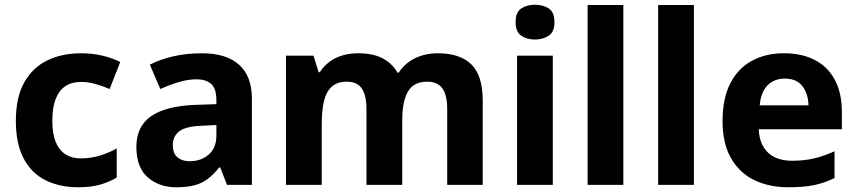

<svg xmlns="http://www.w3.org/2000/svg" viewBox="-20 -781 3622 811"><path d="M311 10Q232 10 172.5 -19.5Q113 -49 80 -111.5Q47 -174 47 -270Q47 -371 83 -434Q119 -497 181 -526.5Q243 -556 322 -556Q370 -556 412.5 -546Q455 -536 488 -519L443 -405Q413 -418 382.5 -426.5Q352 -435 322 -435Q283 -435 256 -417Q229 -399 215 -362.5Q201 -326 201 -271Q201 -217 215 -182Q229 -147 256 -129.5Q283 -112 320 -112Q363 -112 401 -123.5Q439 -135 473 -154V-31Q441 -12 402.5 -1Q364 10 311 10Z M833 -556Q936 -556 990 -507.5Q1044 -459 1044 -364V0H939L910 -74H906Q883 -45 858.5 -26Q834 -7 802 1.5Q770 10 724 10Q652 10 604 -32Q556 -74 556 -161Q556 -247 618 -290Q680 -333 803 -338L894 -341V-358Q894 -407 872 -426.5Q850 -446 810 -446Q773 -446 734 -434Q695 -422 657 -405L613 -508Q656 -530 711.5 -543Q767 -556 833 -556ZM837 -250Q766 -248 738 -227Q710 -206 710 -168Q710 -133 729.5 -116.5Q749 -100 781 -100Q829 -100 861.5 -128Q894 -156 894 -208V-253Z M1829 -556Q1923 -556 1971 -509Q2019 -462 2019 -356V0H1869V-318Q1869 -381 1848 -408.5Q1827 -436 1785 -436Q1727 -436 1703 -394Q1679 -352 1679 -273V0H1528V-318Q1528 -379 1508 -407.5Q1488 -436 1446 -436Q1405 -436 1381.5 -415Q1358 -394 1348.5 -354Q1339 -314 1339 -256V0H1188V-546H1304L1326 -476H1331Q1347 -501 1370.5 -519Q1394 -537 1425 -546.5Q1456 -556 1494 -556Q1555 -556 1595.5 -535Q1636 -514 1659 -474H1664Q1691 -515 1734 -535.5Q1777 -556 1829 -556Z M2315 -546V0H2164V-546ZM2240 -761Q2273 -761 2297.5 -745.5Q2322 -730 2322 -687Q2322 -646 2297.5 -630Q2273 -614 2240 -614Q2206 -614 2182 -630Q2158 -646 2158 -687Q2158 -730 2182 -745.5Q2206 -761 2240 -761Z M2613 0H2462V-760H2613Z M2911 0H2760V-760H2911Z M3291 -556Q3367 -556 3422 -527.5Q3477 -499 3506.5 -443.5Q3536 -388 3536 -308V-235H3185Q3187 -173 3223 -137.5Q3259 -102 3326 -102Q3377 -102 3419 -112Q3461 -122 3505 -142V-29Q3465 -9 3420.5 0.5Q3376 10 3310 10Q3229 10 3166.5 -20Q3104 -50 3068 -112.5Q3032 -175 3032 -269Q3032 -365 3064.5 -428.5Q3097 -492 3155.5 -524Q3214 -556 3291 -556ZM3295 -449Q3250 -449 3222 -420.5Q3194 -392 3189 -336H3395Q3394 -385 3369.5 -417Q3345 -449 3295 -449Z"/></svg>

Font: Noto Sans Cherokee
Style: Regular
Weight: 400
Designer: Monotype Design Team
Foundry: Monotype Imaging Inc.
Version: Version 2.001